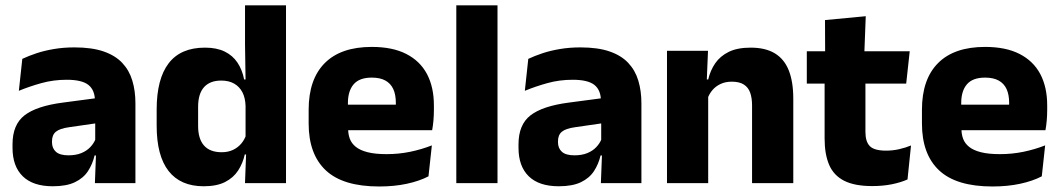

<svg xmlns="http://www.w3.org/2000/svg" viewBox="-20 -680 3940 713"><path d="M332.4 0 337.1 -123 333.6 -130.7V-284L332.7 -303.9Q332.7 -345.1 308.5 -364.5Q284.3 -383.8 227.8 -383.8Q178.3 -383.8 133.8 -371.4Q89.3 -359 50 -342.8L62.8 -461.4Q86.3 -472.5 115.7 -482.3Q145.2 -492.1 180.6 -498Q215.9 -504 256.4 -504Q321 -504 364.6 -489Q408.1 -474 434 -446.4Q460 -418.8 471.4 -380.6Q482.9 -342.5 482.9 -296.4V0ZM176 11.7Q102.4 11.7 64.5 -25.4Q26.5 -62.6 26.5 -131V-144.3Q26.5 -217.1 71.1 -251.7Q115.8 -286.3 213.3 -299L345.3 -316.5L354.3 -224.6L237.3 -207.7Q201.8 -202.8 187.5 -190.8Q173.1 -178.8 173.1 -155.4V-151.8Q173.1 -129.5 187.6 -116.4Q202.1 -103.2 234.1 -103.2Q262 -103.2 282.1 -111.5Q302.3 -119.8 315.4 -133.8Q328.6 -147.7 335.1 -164.4L356.6 -102.7H331.3Q323.6 -70.3 306.7 -44.5Q289.8 -18.6 258.4 -3.5Q227.1 11.7 176 11.7Z M736.3 11.7Q650.5 11.7 606.1 -44.9Q561.8 -101.4 561.8 -213.2V-273.3Q561.8 -386.8 606.3 -444.9Q650.8 -503.1 741 -503.1Q784.8 -503.1 814.5 -488.5Q844.2 -473.9 861.8 -447.5Q879.5 -421.1 886.6 -385H928.2L891.9 -286.2Q891.1 -316.4 880.2 -337.4Q869.2 -358.4 849.4 -369.6Q829.6 -380.8 801.5 -380.8Q759.7 -380.8 737.7 -356.3Q715.7 -331.8 715.7 -283.1V-212.6Q715.7 -164.1 737.8 -139.4Q759.8 -114.7 803.3 -114.7Q826.6 -114.7 844.9 -123.2Q863.1 -131.7 875.7 -146.5Q888.3 -161.4 894.5 -180.3L931.8 -106.4H889Q881.7 -73.5 864.2 -46.6Q846.6 -19.7 815.7 -4Q784.7 11.7 736.3 11.7ZM889.8 0 894.5 -124.3 891.9 -150.7V-349.5L892.1 -371L889.9 -513.7V-660.3H1042.1V0Z M1388 12.5Q1253.9 12.5 1190.1 -47.2Q1126.2 -107 1126.2 -221.4V-272.5Q1126.2 -385.7 1186.1 -445.8Q1245.9 -505.8 1360.7 -505.8Q1437.5 -505.8 1488.6 -479.7Q1539.8 -453.6 1565.6 -405.1Q1591.3 -356.5 1591.3 -288.5V-272.1Q1591.3 -253 1589.7 -233.3Q1588 -213.5 1584.8 -196.4H1447.1Q1448.8 -225.6 1449.4 -251.4Q1450 -277.2 1450 -297.9Q1450 -328.3 1440.5 -349.2Q1430.9 -370 1411.2 -380.9Q1391.5 -391.8 1360.7 -391.8Q1314.7 -391.8 1293.4 -367.1Q1272 -342.4 1272 -296.9V-252L1272.9 -235.3V-200.5Q1272.9 -181.3 1279.2 -164.4Q1285.5 -147.5 1301.3 -134.7Q1317.2 -121.9 1344.9 -114.8Q1372.7 -107.6 1415.6 -107.6Q1460.9 -107.6 1503 -116.3Q1545.1 -125 1583.7 -140.1L1571.2 -25.2Q1537.2 -7.5 1490.6 2.5Q1444.1 12.5 1388 12.5ZM1207.2 -196.4V-291.2H1554V-196.4Z M1674.5 0V-660.3H1827.5V0Z M2211.4 0 2216.1 -123 2212.6 -130.7V-284L2211.7 -303.9Q2211.7 -345.1 2187.5 -364.5Q2163.3 -383.8 2106.8 -383.8Q2057.3 -383.8 2012.8 -371.4Q1968.3 -359 1929 -342.8L1941.8 -461.4Q1965.3 -472.5 1994.7 -482.3Q2024.2 -492.1 2059.6 -498Q2094.9 -504 2135.4 -504Q2200 -504 2243.6 -489Q2287.1 -474 2313 -446.4Q2339 -418.8 2350.4 -380.6Q2361.9 -342.5 2361.9 -296.4V0ZM2055 11.7Q1981.4 11.7 1943.5 -25.4Q1905.5 -62.6 1905.5 -131V-144.3Q1905.5 -217.1 1950.1 -251.7Q1994.8 -286.3 2092.3 -299L2224.3 -316.5L2233.3 -224.6L2116.3 -207.7Q2080.8 -202.8 2066.5 -190.8Q2052.1 -178.8 2052.1 -155.4V-151.8Q2052.1 -129.5 2066.6 -116.4Q2081.1 -103.2 2113.1 -103.2Q2141 -103.2 2161.1 -111.5Q2181.3 -119.8 2194.4 -133.8Q2207.6 -147.7 2214.1 -164.4L2235.6 -102.7H2210.3Q2202.6 -70.3 2185.7 -44.5Q2168.8 -18.6 2137.4 -3.5Q2106.1 11.7 2055 11.7Z M2772.8 0V-288.8Q2772.8 -315.9 2765.9 -335.6Q2758.9 -355.4 2742.4 -366Q2725.9 -376.7 2697.5 -376.7Q2673.9 -376.7 2655.9 -368.2Q2637.9 -359.8 2625.8 -345.6Q2613.7 -331.4 2607.4 -313.5L2583.8 -385H2610Q2617.8 -418.5 2636.1 -445.1Q2654.4 -471.7 2686.3 -487.4Q2718.3 -503.1 2767.4 -503.1Q2822.4 -503.1 2857.4 -481.9Q2892.4 -460.7 2909.1 -418.7Q2925.9 -376.6 2925.9 -313.3V0ZM2456.9 0V-491.4H2609.2L2604.1 -368.6L2609.9 -354.2V0Z M3219 11Q3153.5 11 3114.7 -8.8Q3075.9 -28.6 3059 -68Q3042.2 -107.4 3042.2 -165.5V-440.1H3193.8V-189.9Q3193.8 -153.9 3210.2 -137.3Q3226.5 -120.6 3270.8 -120.6Q3295.6 -120.6 3319.5 -126.1Q3343.4 -131.6 3363.1 -139.8L3350.1 -13.6Q3324.7 -2.3 3291.4 4.4Q3258.2 11 3219 11ZM2976.1 -369.5V-489.6H3358.3L3345.2 -369.5ZM3044.2 -478.7 3043.7 -605.5 3195 -619.8 3189.6 -478.7Z M3665.5 12.5Q3531.4 12.5 3467.6 -47.2Q3403.7 -107 3403.7 -221.4V-272.5Q3403.7 -385.7 3463.6 -445.8Q3523.4 -505.8 3638.2 -505.8Q3715 -505.8 3766.1 -479.7Q3817.3 -453.6 3843.1 -405.1Q3868.8 -356.5 3868.8 -288.5V-272.1Q3868.8 -253 3867.2 -233.3Q3865.5 -213.5 3862.3 -196.4H3724.6Q3726.3 -225.6 3726.9 -251.4Q3727.5 -277.2 3727.5 -297.9Q3727.5 -328.3 3718 -349.2Q3708.4 -370 3688.7 -380.9Q3669 -391.8 3638.2 -391.8Q3592.2 -391.8 3570.9 -367.1Q3549.5 -342.4 3549.5 -296.9V-252L3550.4 -235.3V-200.5Q3550.4 -181.3 3556.7 -164.4Q3563 -147.5 3578.8 -134.7Q3594.7 -121.9 3622.4 -114.8Q3650.2 -107.6 3693.1 -107.6Q3738.4 -107.6 3780.5 -116.3Q3822.6 -125 3861.2 -140.1L3848.7 -25.2Q3814.7 -7.5 3768.1 2.5Q3721.6 12.5 3665.5 12.5ZM3484.7 -196.4V-291.2H3831.5V-196.4Z"/></svg>

Font: Anek Tamil Medium
Style: Regular
Weight: 500
Designer: Aadarsh Rajan (Tamil), Yesha Goshar (Latin)
Foundry: Ek Type
Version: Version 1.003